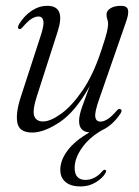

<svg xmlns="http://www.w3.org/2000/svg" viewBox="-20 -458 487 675"><path d="M402.5 -74.5Q412 -71.5 403 -58Q375 -16.5 338 0Q292.5 26.5 267.5 62.8Q242.5 99 242.5 131.5Q242 174.5 281 174.5Q296.5 174.5 312.2 166.5Q328 158.5 339 144.5Q344.5 138 349.5 139Q356 140.5 351 150Q341.5 167.5 317.5 182.5Q293.5 197.5 263 197.5Q229 197.5 210.5 182Q192 166.5 192 139Q192 105 217.8 70.8Q243.5 36.5 294.5 7.5Q258 5 258 -33Q258 -52 269 -83.2Q280 -114.5 295.5 -155.5Q246 -66.5 190.8 -29.2Q135.5 8 93.5 8Q47.5 8 41 -26.5Q34.5 -61 53.5 -118.5L121.5 -327.5Q135.5 -368.5 132.5 -384.2Q129.5 -400 115 -400Q104 -400 91 -392Q78 -384 60 -363Q51.5 -353.5 47.5 -356Q39 -359 47.5 -374Q66 -403.5 91.8 -420.5Q117.5 -437.5 146.5 -437.5Q211.5 -437.5 183 -348L110 -121Q93.5 -70 100.2 -50.5Q107 -31 131.5 -31Q157 -31 194.5 -57.8Q232 -84.5 270 -139.8Q308 -195 336 -280.5Q351.5 -326.5 355.8 -345Q360 -363.5 360 -373.5Q360 -383.5 357.2 -390.5Q354.5 -397.5 354.5 -407Q354.5 -420.5 368.5 -429Q382.5 -437.5 405.5 -437.5Q426.5 -437.5 430 -423.5Q433.5 -409.5 422 -378L328.5 -109Q312.5 -64 315 -47.2Q317.5 -30.5 333 -30.5Q344 -30.5 357.5 -38.5Q371 -46.5 391 -69.5Q398 -77.5 402.5 -74.5Z"/></svg>

Font: Fraunces 144pt Soft Light
Style: Italic
Weight: 300
Italic angle: -16°
Version: Version 1.000;[b76b70a41]